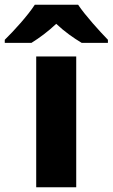

<svg xmlns="http://www.w3.org/2000/svg" viewBox="-79 -852 473 806"><path d="M249 -832H67C38 -787 -21 -722 -59 -685V-672H53C88 -694 122 -719 157 -752C192 -719 229 -693 264 -672H374V-685C339 -721 279 -787 249 -832ZM241 -66V-615H73V-66Z"/></svg>

Font: Noto Sans Malayalam UI ExtraBold
Style: Regular
Weight: 800
Designer: Jelle Bosma - Monotype Design Team
Foundry: Monotype Imaging Inc.
Version: Version 2.104